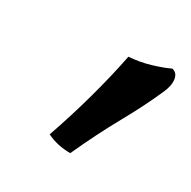

<svg xmlns="http://www.w3.org/2000/svg" viewBox="-80 -794 442 445"><g transform="rotate(30 140.5 -572.0)"><path d="M264 -716Q278 -713 280.5 -697Q283 -681 273 -659Q251 -609 220 -553.5Q189 -498 157 -428Q122 -428 94 -442Q116 -505 133.5 -569Q151 -633 162 -689Q191 -691 218 -699Q245 -707 264 -716Z"/></g></svg>

Font: Vollkorn ExtraBold
Style: Italic
Weight: 800
Italic angle: -11°
Designer: Friedrich Althausen
Foundry: Friedrich Althausen
Version: Version 5.000; ttfautohint (v1.8.3)